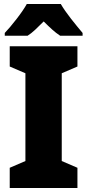

<svg xmlns="http://www.w3.org/2000/svg" viewBox="-20 -947 439 967"><path d="M115 -927Q98 -896 63.5 -851.5Q29 -807 4 -781V-767H119Q139 -780 157.5 -797.5Q176 -815 200 -839Q223 -816 243 -798Q263 -780 283 -767H396V-781Q368 -814 337 -853.5Q306 -893 286 -927ZM370 -102 291 -136V-578L370 -612V-714H29V-612L108 -578V-136L29 -102V0H370Z"/></svg>

Font: Noto Sans UI SemiCondensed Black
Style: Regular
Weight: 900
Width: 4
Designer: Monotype Design Team
Foundry: Monotype Imaging Inc.
Version: 1.001